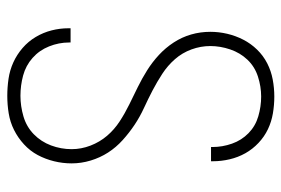

<svg xmlns="http://www.w3.org/2000/svg" viewBox="-146 -638 791 540"><g transform="rotate(90 250.0 -367.5)"><path d="M249 8Q225 8 201 4.5Q177 1 155 -9Q133 -19 114.5 -35Q96 -51 83.5 -72Q71 -93 65 -116.5Q59 -140 59 -164V-170H99V-166Q99 -137 110 -109.5Q121 -82 142.5 -63Q164 -44 192 -36.5Q220 -29 249 -29Q278 -29 307 -37.5Q336 -46 357 -66.5Q378 -87 388.5 -115Q399 -143 399 -173Q399 -200 389 -226Q379 -252 361.5 -272.5Q344 -293 321 -308Q298 -323 273.5 -335Q249 -347 224.5 -359Q200 -371 177 -385.5Q154 -400 134 -418.5Q114 -437 99 -460Q84 -483 76.5 -509Q69 -535 69 -563Q69 -587 74.5 -610.5Q80 -634 91 -655.5Q102 -677 119 -694.5Q136 -712 157.5 -723Q179 -734 203 -738.5Q227 -743 251 -743Q275 -743 298.5 -739Q322 -735 343 -725Q364 -715 381.5 -698.5Q399 -682 410.5 -661.5Q422 -641 427.5 -617.5Q433 -594 433 -571V-565H393V-569Q393 -597 383.5 -624Q374 -651 354 -670.5Q334 -690 306.5 -698Q279 -706 251 -706Q223 -706 195 -697Q167 -688 147.5 -667.5Q128 -647 118.5 -619Q109 -591 109 -563Q109 -536 118.5 -510Q128 -484 146 -463.5Q164 -443 187 -428Q210 -413 234 -400.5Q258 -388 283 -376.5Q308 -365 330.5 -350Q353 -335 373.5 -316.5Q394 -298 408.5 -275.5Q423 -253 431 -226.5Q439 -200 439 -173Q439 -148 433 -123.5Q427 -99 415.5 -77.5Q404 -56 385.5 -39Q367 -22 345 -11Q323 0 298.5 4Q274 8 249 8Z"/></g></svg>

Font: Iosevka Extralight
Style: Regular
Weight: 200
Monospace: yes
Designer: Belleve Invis
Foundry: Belleve Invis
Version: Version 32.0.1; ttfautohint (v1.8.4)